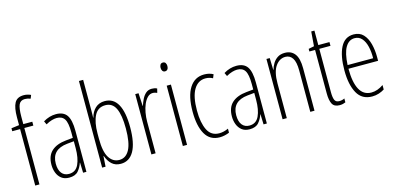

<svg xmlns="http://www.w3.org/2000/svg" viewBox="-70 -1191 3344 1627"><g transform="rotate(-15 1602.0 -377.5)"><path d="M195 -495H116V0H79V-495H10V-521L79 -530V-598Q79 -683 101.5 -724Q124 -765 182 -765Q200 -765 215.5 -761Q231 -757 244 -751L232 -721Q220 -726 207.5 -728.5Q195 -731 183 -731Q145 -731 130.5 -700Q116 -669 116 -593V-529H195Z M404 -539Q470 -539 499 -497Q528 -455 528 -359V0H499L496 -89H494Q482 -51 456 -20.5Q430 10 376 10Q334 10 308 -10.5Q282 -31 269.5 -63.5Q257 -96 257 -133Q257 -212 302 -253Q347 -294 430 -302L491 -308V-356Q491 -440 470 -473Q449 -506 402 -506Q383 -506 358.5 -499Q334 -492 306 -476L292 -506Q346 -539 404 -539ZM432 -272Q295 -258 295 -134Q295 -79 318 -50Q341 -21 382 -21Q441 -21 466.5 -75.5Q492 -130 492 -218V-278Z M703 -494Q703 -477 702.5 -459.5Q702 -442 702 -428H704Q716 -478 749 -508.5Q782 -539 832 -539Q908 -539 946 -470.5Q984 -402 984 -269Q984 -131 944 -60.5Q904 10 829 10Q781 10 751 -17.5Q721 -45 705 -91H702L696 0H666V-760H703ZM828 -504Q762 -504 732.5 -445.5Q703 -387 703 -290V-243Q703 -129 736 -77Q769 -25 825 -25Q883 -25 914.5 -84.5Q946 -144 946 -269Q946 -386 918 -445Q890 -504 828 -504Z M1244 -537Q1254 -537 1266.5 -535Q1279 -533 1290 -527L1281 -491Q1274 -494 1264 -497Q1254 -500 1243 -500Q1217 -500 1197 -480Q1177 -460 1163 -427.5Q1149 -395 1142 -355.5Q1135 -316 1135 -278V0H1098V-529H1127L1133 -416H1135Q1144 -444 1157.5 -472Q1171 -500 1192 -518.5Q1213 -537 1244 -537Z M1393 -727Q1409 -727 1416 -715.5Q1423 -704 1423 -689Q1423 -671 1415 -660.5Q1407 -650 1392 -650Q1378 -650 1370.5 -661Q1363 -672 1363 -688Q1363 -704 1370 -715.5Q1377 -727 1393 -727ZM1411 -529V0H1374V-529Z M1697 10Q1611 10 1570 -61.5Q1529 -133 1529 -258Q1529 -395 1575 -467Q1621 -539 1704 -539Q1749 -539 1783 -520L1770 -488Q1741 -504 1706 -504Q1641 -504 1604 -442.5Q1567 -381 1567 -259Q1567 -152 1598.5 -88Q1630 -24 1701 -24Q1740 -24 1781 -43V-8Q1763 0 1740.5 5Q1718 10 1697 10Z M1987 -539Q2053 -539 2082 -497Q2111 -455 2111 -359V0H2082L2079 -89H2077Q2065 -51 2039 -20.5Q2013 10 1959 10Q1917 10 1891 -10.5Q1865 -31 1852.5 -63.5Q1840 -96 1840 -133Q1840 -212 1885 -253Q1930 -294 2013 -302L2074 -308V-356Q2074 -440 2053 -473Q2032 -506 1985 -506Q1966 -506 1941.5 -499Q1917 -492 1889 -476L1875 -506Q1929 -539 1987 -539ZM2015 -272Q1878 -258 1878 -134Q1878 -79 1901 -50Q1924 -21 1965 -21Q2024 -21 2049.5 -75.5Q2075 -130 2075 -218V-278Z M2412 -539Q2468 -539 2498.5 -499Q2529 -459 2529 -373V0H2492V-362Q2492 -438 2469.5 -471.5Q2447 -505 2408 -505Q2356 -505 2321 -455.5Q2286 -406 2286 -305V0H2249V-529H2278L2281 -425H2283Q2291 -454 2307 -480Q2323 -506 2348.5 -522.5Q2374 -539 2412 -539Z M2754 -24Q2767 -24 2779 -27Q2791 -30 2800 -35V-1Q2789 4 2776.5 7Q2764 10 2748 10Q2701 10 2684 -22Q2667 -54 2667 -116V-496H2617V-519L2666 -529L2676 -656H2704V-529H2802V-496H2704V-115Q2704 -69 2714 -46.5Q2724 -24 2754 -24Z M3015 -539Q3068 -539 3099.5 -505.5Q3131 -472 3145 -418Q3159 -364 3159 -303V-269H2899Q2899 -149 2933 -86.5Q2967 -24 3036 -24Q3089 -24 3142 -61V-22Q3120 -8 3092.5 1Q3065 10 3034 10Q2944 10 2903 -64.5Q2862 -139 2862 -264Q2862 -391 2899.5 -465Q2937 -539 3015 -539ZM3015 -506Q2965 -506 2935 -455.5Q2905 -405 2900 -301H3124Q3125 -357 3114 -403.5Q3103 -450 3078.5 -478Q3054 -506 3015 -506Z"/></g></svg>

Font: Noto Sans Arabic ExtCond ExtLt
Style: Regular
Weight: 200
Width: 2
Designer: Monotype Design Team, Nadine Chahine, Nizar Qandah and Khaled Hosny
Foundry: Monotype Imaging Inc.
Version: Version 2.012; ttfautohint (v1.8.4.7-5d5b)